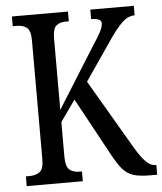

<svg xmlns="http://www.w3.org/2000/svg" viewBox="-52 -759 680 805"><g transform="rotate(-5 288.5 -357.0)"><path d="M28 0V-41H43Q69 -41 86 -53Q103 -65 103 -107V-607Q103 -648 87 -660.5Q71 -673 45 -673H28V-714H264V-673H252Q226 -673 211 -660.5Q196 -648 196 -604V-306L353 -557Q379 -596 390 -617.5Q401 -639 401 -653Q401 -674 358 -674V-714H541V-674Q513 -674 488 -650Q463 -626 433 -582L318 -414L489 -122Q512 -83 532 -62Q552 -41 574 -41H577V0H546Q502 0 476 -8.5Q450 -17 431 -39.5Q412 -62 389 -105L259 -344L196 -255V-110Q196 -67 212 -54Q228 -41 255 -41H264V0Z"/></g></svg>

Font: Noto Serif ExtraCondensed
Style: Regular
Weight: 400
Width: 2
Designer: Monotype Design Team
Foundry: Monotype Imaging Inc.
Version: Version 2.015